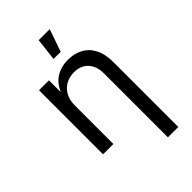

<svg xmlns="http://www.w3.org/2000/svg" viewBox="-283 -857 1157 1157"><g transform="rotate(-45 295.5 -278.5)"><path d="M165 -327.1V0H77.1V-545.9H161.6L162.1 -413.6H149.9Q174.8 -489.3 220.9 -521Q267.1 -552.7 329.1 -552.7Q384.3 -552.7 426 -530Q467.8 -507.3 491 -461.7Q514.2 -416 514.2 -346.7V204.1H425.8V-339.4Q425.8 -402.3 392.8 -438Q359.9 -473.6 302.7 -473.6Q263.7 -473.6 232.4 -456.5Q201.2 -439.5 183.1 -406.7Q165 -374 165 -327.1ZM272.5 -617.2 289.1 -760.7H383.3L333.5 -617.2Z"/></g></svg>

Font: Adwaita Sans
Style: Regular
Weight: 400
Designer: Rasmus Andersson
Foundry: rsms
Version: Version 4.001;git-9221beed3